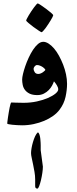

<svg xmlns="http://www.w3.org/2000/svg" viewBox="-20 -729 446 1117"><path d="M370.1 -241.2Q370.1 -205.6 361.3 -165.3Q352.5 -125 326.2 -90.3Q311.5 -70.8 288.6 -54.4Q265.6 -38.1 237.3 -26.1Q209 -14.2 176 -7.1Q143.1 0 108.9 0Q95.2 0 79.8 -1Q64.5 -2 51.5 -3.2Q38.6 -4.4 30.3 -6.3Q22 -8.3 22 -10.3Q22 -12.7 23.2 -22.7Q24.4 -32.7 26.4 -46.4Q28.3 -60.1 31 -75.4Q33.7 -90.8 36.1 -103.5Q38.6 -116.2 41.3 -124.5Q43.9 -132.8 46.4 -132.8Q51.8 -132.8 71 -131.8Q90.3 -130.9 117.2 -130.9Q157.7 -130.9 194.6 -138.9Q231.4 -147 258.8 -158.9Q286.1 -170.9 302.5 -184.3Q318.8 -197.8 318.8 -209Q318.8 -219.7 310.8 -232.9Q302.7 -246.1 293.9 -255.9Q290.5 -245.1 283.2 -231.4Q275.9 -217.8 263.9 -205.3Q252 -192.9 235.1 -184.3Q218.3 -175.8 197.3 -175.8Q169.4 -175.8 152.1 -184.3Q134.8 -192.9 125 -206.1Q115.2 -219.2 112.1 -235.4Q108.9 -251.5 108.9 -266.6Q108.9 -278.3 113.8 -299.1Q118.7 -319.8 127 -344Q135.3 -368.2 147 -393.6Q158.7 -418.9 172.1 -439.2Q185.5 -459.5 200.7 -472.7Q215.8 -485.8 231.9 -485.8Q246.6 -485.8 262.9 -475.3Q279.3 -464.8 294.7 -446.8Q310.1 -428.7 323.5 -404.1Q336.9 -379.4 347.4 -352.5Q357.9 -325.7 364 -296.9Q370.1 -268.1 370.1 -241.2ZM195.3 -350.6Q188 -350.6 181.6 -342.8Q175.3 -335 175.3 -328.1Q175.3 -320.3 181.6 -309.6Q188 -298.8 203.1 -298.8Q209.5 -298.8 216.8 -301.8Q224.1 -304.7 230 -309.1Q235.8 -313.5 239.7 -317.1Q243.7 -320.8 243.7 -322.8Q243.7 -324.7 239.5 -329.3Q235.4 -334 228.3 -338.9Q221.2 -343.8 212.4 -347.2Q203.6 -350.6 195.3 -350.6ZM229.5 240.2Q229.5 255.9 226.3 277.3Q223.1 298.8 218.3 319.3Q213.4 339.8 207.8 354Q202.1 368.2 197.8 368.2Q184.1 368.2 184.6 353V314.9Q184.6 293.5 180.7 271.2Q176.8 249 172.6 228.3Q168.5 207.5 164.6 190.2Q160.6 172.9 160.6 161.6Q160.6 149.9 163.6 132.6Q166.5 115.2 171.9 97.2Q177.2 79.1 184.3 63.7Q191.4 48.3 200.7 40.5Q206.5 44.4 210 55.4Q213.4 66.4 214.6 78.4Q215.8 90.3 216.3 101.3Q216.8 112.3 216.8 116.2V145ZM289.6 -640.1Q289.6 -637.7 285.4 -629.4Q281.2 -621.1 274.7 -610.4Q268.1 -599.6 260 -587.2Q252 -574.7 244.6 -564.9Q237.3 -555.2 230.7 -548.3Q224.1 -541.5 221.7 -541.5Q219.7 -541.5 205.3 -550.8Q190.9 -560.1 174.8 -572Q158.7 -584 145.5 -595.2Q132.3 -606.4 132.3 -609.9Q132.3 -612.3 136.5 -620.6Q140.6 -628.9 147.2 -639.9Q153.8 -650.9 161.9 -663.1Q169.9 -675.3 177.5 -685.3Q185.1 -695.3 190.9 -702.1Q196.8 -709 199.2 -709Q203.1 -709 217.5 -699.2Q231.9 -689.5 248 -677.7Q264.2 -666 276.9 -654.8Q289.6 -643.6 289.6 -640.1Z"/></svg>

Font: Accordance
Style: Bold-Italic
Weight: 700
Italic angle: -11°
Version: Version 1.2 (build January 31, 2020) Miklal Software Solutio